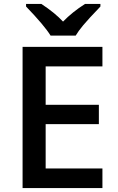

<svg xmlns="http://www.w3.org/2000/svg" viewBox="-20 -951 598 971"><path d="M498 0H94.2V-713.9H498V-615.2H210.9V-420.9H480V-323.2H210.9V-99.1H498ZM487.8 -931.2V-918Q426.3 -854 401.1 -823.7Q376 -793.5 362.8 -771H235.8Q204.1 -822.3 111.8 -918V-931.2H189Q256.3 -887.2 298.8 -841.8Q346.2 -890.6 410.2 -931.2Z"/></svg>

Font: JBL Sans
Style: Semibold
Weight: 600
Version: Version 1.10